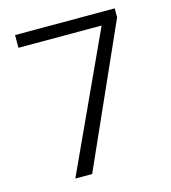

<svg xmlns="http://www.w3.org/2000/svg" viewBox="-105 -789 772 867"><g transform="rotate(-15 281.0 -356.0)"><path d="M44.9 -703.6V-644H433.6L140.1 -7.3H218.8L510.7 -661.6V-703.6Z"/></g></svg>

Font: Shabnam Light
Style: Regular
Weight: 300
Foundry: DejaVu fonts team - Redesigned by Saber Rastikerdar - Based on Vazir font
Version: Version 5.0.1